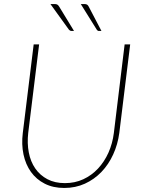

<svg xmlns="http://www.w3.org/2000/svg" viewBox="-20 -923 712 952"><path d="M86 0ZM302 -15Q351.5 -15 393 -34.2Q434.5 -53.5 466 -87.2Q497.5 -121 517.8 -166.2Q538 -211.5 544.5 -263.5L598 -703H625.5L571.5 -263.5Q564 -207 541.2 -157.2Q518.5 -107.5 483 -70.5Q447.5 -33.5 400.8 -12.2Q354 9 298.5 9Q243.5 9 201.8 -12.2Q160 -33.5 133.5 -70.5Q107 -107.5 96.5 -157.2Q86 -207 93 -263.5L147 -703H174L120 -264.5Q114 -212.5 122.8 -167Q131.5 -121.5 154.8 -87.8Q178 -54 215 -34.5Q252 -15 302 -15ZM398 -903Q407 -903 411.8 -900Q416.5 -897 420 -890L483 -769.5H470.5Q466.5 -769.5 464.5 -771Q462.5 -772.5 460 -775.5L380.5 -903ZM250.5 -903Q259.5 -903 264.2 -900.2Q269 -897.5 273.5 -890L347 -769.5H333.5Q328 -769.5 322 -775.5L230 -903Z"/></svg>

Font: Lato Thin
Style: Italic
Weight: 200
Italic angle: -7°
Designer: Lukasz Dziedzic
Foundry: tyPoland Lukasz Dziedzic
Version: Version 2.007; 2014-02-27